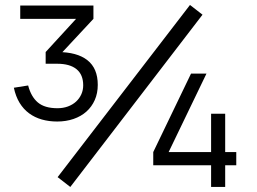

<svg xmlns="http://www.w3.org/2000/svg" viewBox="-20 -742 1019 762"><path d="M259 0 208.7 -39 734 -722.3 783.7 -683.7ZM368 -405.3Q368 -371.8 356.1 -345Q344.2 -318.2 323 -299.2Q301.8 -280.3 272.1 -270Q242.3 -259.7 207 -259.7Q174.5 -259.7 146.2 -267.7Q118 -275.7 95.7 -292.1Q73.3 -308.5 57.8 -333.8Q42.3 -359.2 35 -393.8L91.7 -402.8Q103.2 -358.3 130.2 -335.4Q157.2 -312.5 208 -312.5Q230.8 -312.5 249.7 -319.5Q268.5 -326.5 281.9 -338.8Q295.3 -351.2 302.8 -367.8Q310.2 -384.3 310.2 -403.5Q310.2 -445.8 283.7 -467.4Q257.2 -489 207 -489H161.2V-535.5H208Q285.8 -535.5 326.9 -503.1Q368 -470.7 368 -405.3ZM60.3 -720H350.8V-667.2H60.3ZM282 -667.2H350.8L187.3 -491.7L161.2 -535.5ZM817.8 0V-86.2H588.2V-138.5L738.2 -450H799.5L649.3 -138.5H817.8V-290.5H873.7V-138.5H917.7V-86.2H873.7V0Z"/></svg>

Font: Vela Sans GX ExtLt
Style: Regular
Weight: 200
Designer: Principal design: Mikhail Sharanda - project Manrope.
Design modification: Ravid Balaliev
Foundry: Mikhail Sharanda
Version: Version 1.001